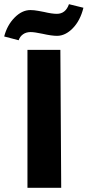

<svg xmlns="http://www.w3.org/2000/svg" viewBox="-37 -896 418 916"><path d="M94 -658H251L255 0H94ZM-17 -722Q-3 -776 32.5 -812Q68 -848 108 -848Q125 -848 146.5 -844Q168 -840 173 -839Q211 -830 234 -830Q276 -830 292 -876L361 -859Q346 -798 310.5 -761.5Q275 -725 235 -725Q209 -725 165 -735Q127 -743 109 -743Q88 -743 73 -732.5Q58 -722 52 -704Z"/></svg>

Font: Ysabeau Ultrabold
Style: Regular
Weight: 800
Designer: Christian Thalmann (Catharsis Fonts)
Version: Version 0.003